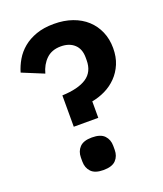

<svg xmlns="http://www.w3.org/2000/svg" viewBox="-134 -798 761 898"><g transform="rotate(-20 246.5 -349.0)"><path d="M164 -226V-382Q244 -385 285.5 -412.5Q327 -440 327 -498V-512Q327 -554 302 -577Q277 -600 235 -600Q190 -600 162.5 -573.5Q135 -547 124 -505L17 -549Q26 -580 43 -609Q60 -638 87 -660.5Q114 -683 152 -696.5Q190 -710 240 -710Q291 -710 332 -695.5Q373 -681 402 -654.5Q431 -628 447 -591Q463 -554 463 -509Q463 -465 448.5 -430.5Q434 -396 409 -370.5Q384 -345 352 -329.5Q320 -314 286 -308V-226ZM226 12Q184 12 165 -8Q146 -28 146 -59V-79Q146 -110 165 -130Q184 -150 226 -150Q269 -150 288 -130Q307 -110 307 -79V-59Q307 -28 288 -8Q269 12 226 12Z"/></g></svg>

Font: IBM Plex Sans Thai Looped SemiBold
Style: Regular
Weight: 600
Designer: Mike Abbink, Paul van der Laan, Pieter van Rosmalen, Ben Mitchell, Mark Frömberg
Foundry: Bold Monday
Version: Version 1.1